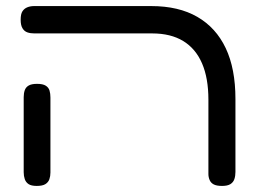

<svg xmlns="http://www.w3.org/2000/svg" viewBox="-20 -602 842 632"><path d="M711 10Q693 10 683.5 5Q674 0 670 -9.5Q666 -19 666 -29V-274Q666 -345 645 -393.5Q624 -442 583 -467Q542 -492 481 -492H93Q80 -492 70 -495.5Q60 -499 54 -509Q48 -519 48 -537Q48 -556 54 -565Q60 -574 70 -578Q80 -582 92 -582H478Q568 -582 629.5 -546.5Q691 -511 723 -443.5Q755 -376 755 -276V-36Q755 -23 751.5 -12.5Q748 -2 738.5 4Q729 10 711 10ZM101 10Q83 10 74 4Q65 -2 61.5 -12.5Q58 -23 58 -35V-282Q58 -295 61.5 -305Q65 -315 74.5 -320.5Q84 -326 102 -326Q121 -326 130.5 -320Q140 -314 143 -304Q146 -294 146 -281V-34Q146 -22 142.5 -12Q139 -2 129.5 4Q120 10 101 10Z"/></svg>

Font: Fredoka Expanded
Style: Regular
Weight: 400
Width: 7
Designer: Ben Nathan
Foundry: Milena B. Brandão, Ben Nathan
Version: Version 2.001